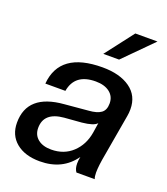

<svg xmlns="http://www.w3.org/2000/svg" viewBox="-137 -831 814 937"><g transform="rotate(20 270.0 -363.0)"><path d="M178 10Q101 10 55.5 -27.5Q10 -65 10 -130Q10 -278 196 -293L319 -304Q361 -307 382 -322Q403 -337 403 -372Q403 -408 376 -429Q349 -450 303 -450Q195 -450 179 -356H75Q89 -526 311 -526Q401 -526 454.5 -488Q508 -450 508 -380Q508 -361 505 -345L468 -132Q456 -68 456 -33Q456 -12 461 0H366Q354 -16 354 -43Q354 -61 358 -78Q296 10 178 10ZM211 -63Q277 -63 321 -104Q365 -145 376 -211L384 -263Q368 -244 307 -238L218 -231Q116 -222 116 -141Q116 -105 141.5 -84Q167 -63 211 -63ZM373 -589H291L404 -736H519Z"/></g></svg>

Font: Creato Display Medium
Style: Italic
Weight: 500
Italic angle: -10°
Version: Version 1.000